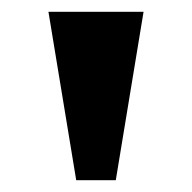

<svg xmlns="http://www.w3.org/2000/svg" viewBox="-20 -734 325 325"><path d="M109 -429 62 -714H223L176 -429Z"/></svg>

Font: Noto Serif Armenian ExtraCondensed Black
Style: Regular
Weight: 900
Width: 2
Designer: Monotype Design Team
Foundry: Monotype Imaging Inc.
Version: Version 2.008; ttfautohint (v1.8.4.7-5d5b)